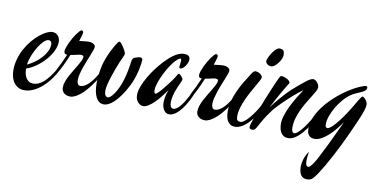

<svg xmlns="http://www.w3.org/2000/svg" viewBox="-109 -757 2483 1241"><g transform="rotate(10 1132.5 -136.0)"><path d="M266.1 -162.1Q248.5 -126 225.1 -93.8Q201.7 -61.5 174.6 -37.4Q147.5 -13.2 117.4 1Q87.4 15.1 57.1 15.1Q35.2 15.1 18.1 6.1Q1 -2.9 -10.7 -18.6Q-22.5 -34.2 -28.3 -55.2Q-34.2 -76.2 -34.2 -100.1Q-34.2 -139.6 -23.4 -176.3Q-12.7 -212.9 4.9 -244.6Q22.5 -276.4 44.9 -302.7Q67.4 -329.1 90.3 -347.9Q113.3 -366.7 135 -377Q156.7 -387.2 172.9 -387.2Q185.1 -387.2 194.6 -382.3Q204.1 -377.4 210.4 -369.4Q216.8 -361.3 220 -351.6Q223.1 -341.8 223.1 -332Q223.1 -302.2 207.5 -270.3Q191.9 -238.3 166.5 -209.7Q141.1 -181.2 109.4 -158.4Q77.6 -135.7 44.9 -125Q44.9 -106.9 48.6 -91.1Q52.2 -75.2 59.8 -63.2Q67.4 -51.3 79.1 -44.2Q90.8 -37.1 106.9 -37.1Q123 -37.1 139.6 -43.7Q156.2 -50.3 174.1 -65.7Q191.9 -81.1 210.9 -106.4Q230 -131.8 251 -168.9Q255.9 -176.8 259.8 -176.8Q263.2 -176.8 265.6 -174.8Q268.1 -172.9 268.1 -168.9Q268.1 -166 266.1 -162.1ZM157.2 -331.1Q143.1 -331.1 125.7 -314.5Q108.4 -297.9 92.3 -271.7Q76.2 -245.6 63.2 -213.6Q50.3 -181.6 45.9 -150.9Q69.8 -162.1 93.5 -179Q117.2 -195.8 136 -216.3Q154.8 -236.8 166.5 -260Q178.2 -283.2 178.2 -307.1Q178.2 -316.9 172.9 -324Q167.5 -331.1 157.2 -331.1Z M527.8 -162.1Q521 -148.9 510.3 -131.6Q499.5 -114.3 485.8 -95.9Q472.2 -77.6 456.3 -59.6Q440.4 -41.5 423.6 -27.6Q406.7 -13.7 389.4 -4.9Q372.1 3.9 356 3.9Q345.7 3.9 335.7 1Q325.7 -2 317.6 -8.1Q309.6 -14.2 304.7 -23.4Q299.8 -32.7 299.8 -45.9Q299.8 -64 306.9 -84.2Q314 -104.5 325 -125.2Q335.9 -146 348.4 -166Q360.8 -186 371.8 -204.3Q382.8 -222.7 389.9 -237.8Q397 -252.9 397 -264.2Q397 -268.6 391.8 -271.2Q386.7 -273.9 377.9 -273.9Q373.5 -273.9 366.5 -272.5Q359.4 -271 350.6 -269Q341.8 -267.1 331.8 -264.9Q321.8 -262.7 312 -261.2Q296.9 -224.6 281.7 -192.9Q266.6 -161.1 255.9 -143.1Q252 -136.2 249.3 -133.5Q246.6 -130.9 242.7 -130.9Q235.8 -130.9 235.8 -137.2Q235.8 -139.6 236.6 -142.8Q237.3 -146 238.8 -148.9Q252.9 -175.3 265.9 -202.9Q278.8 -230.5 291 -258.8Q279.8 -258.8 274.9 -263.4Q270 -268.1 270 -277.8Q270 -288.1 275.1 -303.5Q280.3 -318.8 288.1 -335.7Q295.9 -352.5 305.7 -369.4Q315.4 -386.2 325.2 -399.7Q335 -413.1 343 -421.6Q351.1 -430.2 356 -430.2Q359.9 -430.2 363.8 -427.2Q367.7 -424.3 367.7 -418.9Q367.7 -411.6 363.3 -396Q358.9 -380.4 352.1 -359.9Q372.6 -362.8 387.9 -364.5Q403.3 -366.2 411.6 -366.2Q431.6 -366.2 444.8 -358.6Q458 -351.1 458 -338.9Q458 -331.5 452.6 -316.7Q447.3 -301.8 439.5 -282.2Q431.6 -262.7 422.4 -240Q413.1 -217.3 405.3 -194.1Q397.5 -170.9 392.1 -148.9Q386.7 -127 386.7 -108.9Q386.7 -94.7 392.3 -85Q397.9 -75.2 409.7 -75.2Q418.5 -75.2 429.4 -79.3Q440.4 -83.5 453.6 -94Q466.8 -104.5 481.7 -122.8Q496.6 -141.1 512.7 -168.9Q516.6 -176.8 522 -176.8Q524.9 -176.8 527.3 -174.8Q529.8 -172.9 529.8 -168.9Q529.8 -166 527.8 -162.1Z M774.9 -310.1Q774.9 -304.2 772.7 -286.4Q770.5 -268.6 765.4 -244.4Q760.3 -220.2 751 -191.9Q741.7 -163.6 728 -136.2Q706.5 -93.8 685.5 -64.7Q664.6 -35.6 645.5 -17.6Q626.5 0.5 609.9 8.3Q593.3 16.1 581.1 16.1Q563 16.1 549.8 7.1Q536.6 -2 527.8 -18.8Q519 -35.6 514.6 -59.6Q510.3 -83.5 510.3 -112.8Q510.3 -138.7 513.7 -167Q517.1 -195.3 523.9 -226.1Q530.8 -254.9 541.3 -281.5Q551.8 -308.1 562.3 -329.3Q572.8 -350.6 581.5 -365Q590.3 -379.4 593.3 -383.8Q597.7 -390.6 601.6 -395.8Q605.5 -400.9 610.8 -400.9Q615.2 -400.9 622.8 -391.4Q630.4 -381.8 638.2 -369.9Q646 -357.9 651.6 -346.2Q657.2 -334.5 657.2 -330.1Q657.2 -321.8 648.7 -304.7Q640.1 -287.6 630.9 -265.1Q622.1 -243.2 612.3 -216.6Q602.5 -189.9 594 -163.8Q585.4 -137.7 579.8 -113.8Q574.2 -89.8 574.2 -73.2Q574.2 -53.2 580.8 -43.2Q587.4 -33.2 597.2 -33.2Q604.5 -33.2 615.2 -42.2Q626 -51.3 637.7 -68.4Q649.4 -85.4 661.1 -110.4Q672.9 -135.3 682.1 -167Q691.4 -199.7 696 -223.1Q700.7 -246.6 702.9 -262.7Q705.1 -278.8 706.5 -288.6Q708 -298.3 711.2 -304.4Q714.4 -310.5 720.9 -314Q727.5 -317.4 740.2 -320.8Q750 -324.2 758.8 -324.2Q774.9 -324.2 774.9 -310.1Z M1147.9 -162.1Q1137.7 -134.8 1122.3 -105Q1106.9 -75.2 1088.4 -50.5Q1069.8 -25.9 1048.8 -10Q1027.8 5.9 1006.8 5.9Q992.7 5.9 983.4 -1.2Q974.1 -8.3 968.5 -18.8Q962.9 -29.3 960.4 -41.5Q958 -53.7 958 -64Q958 -79.6 961.7 -100.1Q965.3 -120.6 976.1 -147Q959.5 -124.5 941.2 -101.3Q922.9 -78.1 904.1 -59.6Q885.3 -41 866.5 -29.1Q847.7 -17.1 831.1 -17.1Q823.2 -17.1 814.5 -21.2Q805.7 -25.4 798.1 -33.4Q790.5 -41.5 785.6 -53.5Q780.8 -65.4 780.8 -81.1Q780.8 -107.4 793 -139.4Q805.2 -171.4 824 -203.6Q842.8 -235.8 865.7 -266.1Q888.7 -296.4 910.2 -318.8Q929.7 -339.8 947 -354.5Q964.4 -369.1 979.7 -378.2Q995.1 -387.2 1008.8 -391.4Q1022.5 -395.5 1035.2 -396Q1046.9 -396 1054.7 -393.3Q1062.5 -390.6 1066.9 -386.2Q1071.3 -381.8 1073 -376Q1074.7 -370.1 1074.7 -363.8Q1074.7 -356.9 1070.8 -346.2Q1066.9 -335.4 1060.1 -324.7Q1053.2 -314 1044.2 -306.4Q1035.2 -298.8 1024.9 -298.8Q1021 -298.8 1020 -301.8Q1019 -304.7 1019 -309.1Q1019 -317.4 1021 -328.6Q1022.9 -339.8 1022.9 -348.1Q1022.9 -355.5 1021.2 -358.6Q1019.5 -361.8 1014.2 -361.8Q1001.5 -356.4 987.1 -341.1Q972.7 -325.7 958.5 -304.9Q944.3 -284.2 931.4 -260Q918.5 -235.8 908.4 -212.2Q898.4 -188.5 892.6 -167.2Q886.7 -146 886.7 -131.8Q886.7 -121.6 889.6 -115.7Q892.6 -109.9 897 -109.9Q900.4 -109.9 907.7 -116.2Q915 -122.6 924.6 -132.8Q934.1 -143.1 944.3 -156Q954.6 -168.9 964.6 -181.6Q974.6 -194.3 982.9 -205.6Q991.2 -216.8 996.1 -224.1Q1008.8 -242.7 1013.9 -252.9Q1019 -263.2 1024.9 -263.2Q1027.3 -263.2 1032 -259.3Q1036.6 -255.4 1041.3 -250.2Q1045.9 -245.1 1049.3 -239.7Q1052.7 -234.4 1052.7 -231.9Q1052.7 -225.1 1046.4 -212.6Q1040 -200.2 1028.8 -172.9Q1016.1 -143.6 1010 -118.2Q1003.9 -92.8 1003.9 -73.2Q1003.9 -66.4 1004.9 -59.6Q1005.9 -52.7 1008.3 -47.1Q1010.7 -41.5 1015.1 -37.8Q1019.5 -34.2 1026.9 -34.2Q1038.6 -34.2 1051 -43.7Q1063.5 -53.2 1075 -67.9Q1086.4 -82.5 1096.7 -99.4Q1106.9 -116.2 1114.7 -131.3Q1122.6 -146.5 1127.2 -157Q1131.8 -167.5 1132.8 -168.9Q1136.7 -176.8 1142.1 -176.8Q1145 -176.8 1147.5 -174.8Q1149.9 -172.9 1149.9 -168.9Q1149.9 -166 1147.9 -162.1Z M1411.1 -162.1Q1404.3 -148.9 1393.6 -131.6Q1382.8 -114.3 1369.1 -95.9Q1355.5 -77.6 1339.6 -59.6Q1323.7 -41.5 1306.9 -27.6Q1290 -13.7 1272.7 -4.9Q1255.4 3.9 1239.3 3.9Q1229 3.9 1219 1Q1209 -2 1200.9 -8.1Q1192.9 -14.2 1188 -23.4Q1183.1 -32.7 1183.1 -45.9Q1183.1 -64 1190.2 -84.2Q1197.3 -104.5 1208.3 -125.2Q1219.2 -146 1231.7 -166Q1244.1 -186 1255.1 -204.3Q1266.1 -222.7 1273.2 -237.8Q1280.3 -252.9 1280.3 -264.2Q1280.3 -268.6 1275.1 -271.2Q1270 -273.9 1261.2 -273.9Q1256.8 -273.9 1249.8 -272.5Q1242.7 -271 1233.9 -269Q1225.1 -267.1 1215.1 -264.9Q1205.1 -262.7 1195.3 -261.2Q1180.2 -224.6 1165 -192.9Q1149.9 -161.1 1139.2 -143.1Q1135.3 -136.2 1132.6 -133.5Q1129.9 -130.9 1126 -130.9Q1119.1 -130.9 1119.1 -137.2Q1119.1 -139.6 1119.9 -142.8Q1120.6 -146 1122.1 -148.9Q1136.2 -175.3 1149.2 -202.9Q1162.1 -230.5 1174.3 -258.8Q1163.1 -258.8 1158.2 -263.4Q1153.3 -268.1 1153.3 -277.8Q1153.3 -288.1 1158.4 -303.5Q1163.6 -318.8 1171.4 -335.7Q1179.2 -352.5 1189 -369.4Q1198.7 -386.2 1208.5 -399.7Q1218.3 -413.1 1226.3 -421.6Q1234.4 -430.2 1239.3 -430.2Q1243.2 -430.2 1247.1 -427.2Q1251 -424.3 1251 -418.9Q1251 -411.6 1246.6 -396Q1242.2 -380.4 1235.4 -359.9Q1255.9 -362.8 1271.2 -364.5Q1286.6 -366.2 1294.9 -366.2Q1314.9 -366.2 1328.1 -358.6Q1341.3 -351.1 1341.3 -338.9Q1341.3 -331.5 1335.9 -316.7Q1330.6 -301.8 1322.8 -282.2Q1314.9 -262.7 1305.7 -240Q1296.4 -217.3 1288.6 -194.1Q1280.8 -170.9 1275.4 -148.9Q1270 -127 1270 -108.9Q1270 -94.7 1275.6 -85Q1281.2 -75.2 1293 -75.2Q1301.8 -75.2 1312.7 -79.3Q1323.7 -83.5 1336.9 -94Q1350.1 -104.5 1365 -122.8Q1379.9 -141.1 1396 -168.9Q1399.9 -176.8 1405.3 -176.8Q1408.2 -176.8 1410.6 -174.8Q1413.1 -172.9 1413.1 -168.9Q1413.1 -166 1411.1 -162.1Z M1669.4 -500Q1669.4 -489.3 1663.1 -474.4Q1656.7 -459.5 1646.7 -446Q1636.7 -432.6 1624.8 -423.3Q1612.8 -414.1 1601.6 -414.1Q1586.4 -414.1 1575.9 -423.3Q1565.4 -432.6 1565.4 -442.9Q1565.4 -447.3 1568.6 -456.1Q1571.8 -464.8 1576.9 -475.3Q1582 -485.8 1589.1 -496.8Q1596.2 -507.8 1604.2 -516.8Q1612.3 -525.9 1620.4 -531.5Q1628.4 -537.1 1636.2 -537.1Q1655.8 -537.1 1662.6 -527.8Q1669.4 -518.6 1669.4 -500ZM1606.4 -162.1Q1589.4 -123.5 1569.1 -91.6Q1548.8 -59.6 1527.3 -36.9Q1505.9 -14.2 1483.2 -1.5Q1460.4 11.2 1438.5 11.2Q1421.9 11.2 1410.2 4.2Q1398.4 -2.9 1390.9 -15.1Q1383.3 -27.3 1379.9 -43.7Q1376.5 -60.1 1376.5 -79.1Q1376.5 -114.7 1386.2 -149.7Q1396 -184.6 1411.4 -218Q1426.8 -251.5 1446.3 -283.7Q1465.8 -315.9 1485.4 -346.2Q1489.7 -353.5 1496.1 -359.4Q1502.4 -365.2 1508.3 -365.2Q1516.6 -365.2 1524.9 -362.3Q1533.2 -359.4 1540 -354.7Q1546.9 -350.1 1551 -344.5Q1555.2 -338.9 1555.2 -333Q1555.2 -326.2 1546.9 -310.5Q1538.6 -294.9 1525.9 -273.2Q1513.2 -251.5 1498.8 -225.1Q1484.4 -198.7 1471.7 -170.4Q1459 -142.1 1450.7 -113.5Q1442.4 -85 1442.4 -59.1Q1442.4 -52.7 1443.1 -46.6Q1443.8 -40.5 1446.5 -35.9Q1449.2 -31.2 1454.8 -28.6Q1460.4 -25.9 1470.2 -25.9Q1480.5 -25.9 1495.8 -38.1Q1511.2 -50.3 1528.1 -70.6Q1544.9 -90.8 1561.8 -116.5Q1578.6 -142.1 1591.3 -168.9Q1595.2 -176.8 1600.1 -176.8Q1603.5 -176.8 1606 -174.8Q1608.4 -172.9 1608.4 -168.9Q1608.4 -166 1606.4 -162.1Z M1960 -162.1Q1942.9 -123.5 1922.6 -89.6Q1902.3 -55.7 1880.4 -30.5Q1858.4 -5.4 1835.4 9.3Q1812.5 23.9 1790 23.9Q1774.4 23.9 1762.9 17.6Q1751.5 11.2 1743.9 0Q1736.3 -11.2 1732.7 -26.9Q1729 -42.5 1729 -61Q1729 -86.4 1739 -116.9Q1749 -147.5 1764.4 -179.2Q1779.8 -210.9 1798.6 -241.7Q1817.4 -272.5 1835 -298.8Q1822.8 -290.5 1806.9 -277.8Q1791 -265.1 1773.7 -250Q1756.3 -234.9 1738.3 -218Q1720.2 -201.2 1704.1 -184.8Q1688 -168.5 1674.3 -153.3Q1660.6 -138.2 1651.9 -126Q1625 -89.4 1607.9 -60.1Q1590.8 -30.8 1581.1 -12.2Q1574.2 1.5 1567.4 6.3Q1560.5 11.2 1553.2 11.2Q1546.9 11.2 1540 7.6Q1533.2 3.9 1533.2 -5.9Q1533.2 -11.7 1538.6 -29.8Q1543.9 -47.9 1553 -73Q1562 -98.1 1573.5 -128.4Q1585 -158.7 1597.4 -189.7Q1609.9 -220.7 1622.1 -250.2Q1634.3 -279.8 1644.5 -303.2Q1654.8 -326.7 1662.1 -342Q1669.4 -357.4 1671.9 -359.9Q1678.2 -366.2 1692.6 -362.3Q1707 -358.4 1721.2 -350.1Q1728 -345.7 1731.7 -341.3Q1735.4 -336.9 1737.3 -333Q1738.3 -330.6 1737.8 -328.6Q1737.3 -326.7 1736.3 -325.2Q1734.9 -323.7 1725.1 -307.9Q1715.3 -292 1701.2 -267.3Q1687 -242.7 1669.9 -211.9Q1652.8 -181.2 1637.2 -149.9Q1660.6 -182.1 1682.6 -207.5Q1704.6 -232.9 1721.7 -251.5Q1741.2 -272.5 1759.3 -289.1Q1811.5 -335 1840.6 -357.4Q1869.6 -379.9 1885.3 -379.9Q1891.6 -379.9 1898.7 -375.7Q1905.8 -371.6 1911.6 -364.7Q1917.5 -357.9 1921.4 -349.1Q1925.3 -340.3 1925.3 -331.1Q1925.3 -321.8 1916.5 -305.9Q1907.7 -290 1894.5 -268.8Q1881.3 -247.6 1865.7 -221.9Q1850.1 -196.3 1836.9 -168Q1823.7 -139.6 1814.9 -109.4Q1806.2 -79.1 1806.2 -48.8Q1806.2 -34.7 1810.3 -24.4Q1814.5 -14.2 1824.2 -14.2Q1834.5 -14.2 1849.9 -28.3Q1865.2 -42.5 1882.1 -64.9Q1898.9 -87.4 1915.8 -115Q1932.6 -142.6 1945.3 -168.9Q1949.2 -176.8 1954.1 -176.8Q1956.5 -176.8 1959.2 -175Q1961.9 -173.3 1961.9 -168.9Q1961.9 -166 1960 -162.1Z M2252.9 -276.9Q2252.9 -269.5 2251.2 -260.3Q2249.5 -251 2245.6 -238.3Q2241.7 -225.6 2234.6 -208Q2227.5 -190.4 2217.3 -166Q2199.2 -124 2179.4 -80.8Q2159.7 -37.6 2139.2 4.2Q2118.7 45.9 2098.4 84.2Q2078.1 122.6 2059.3 154.8Q2040.5 187 2024.4 211.4Q2008.3 235.8 1996.1 249Q1988.8 257.3 1978.8 261.2Q1968.8 265.1 1958 265.1Q1946.3 265.1 1936.3 261.5Q1926.3 257.8 1918.9 249Q1911.6 240.2 1907.5 225.8Q1903.3 211.4 1903.3 189.9Q1903.3 168.9 1910.9 143.1Q1918.5 117.2 1939 86.9Q1933.1 124.5 1933.1 145Q1933.1 167.5 1938.2 175.8Q1943.4 184.1 1950.2 184.1Q1954.6 184.1 1960.7 179.7Q1966.8 175.3 1975.8 163.1Q1984.9 150.9 1996.8 130.1Q2008.8 109.4 2024.9 76.2Q2036.6 53.2 2052.7 21Q2066.4 -6.8 2085.2 -47.1Q2104 -87.4 2128.9 -141.1Q2112.3 -117.2 2092.3 -92.3Q2072.3 -67.4 2050 -47.1Q2027.8 -26.9 2004.6 -13.9Q1981.4 -1 1959 -1Q1937 -1 1923.1 -14.6Q1909.2 -28.3 1909.2 -60.1Q1909.2 -95.7 1924.1 -131.6Q1939 -167.5 1963.9 -201.7Q1988.8 -235.8 2020.8 -266.6Q2052.7 -297.4 2086.9 -322.5Q2121.1 -347.7 2154.8 -366Q2188.5 -384.3 2216.3 -393.1Q2219.2 -394 2222.2 -394.5Q2225.1 -395 2228 -395Q2232.4 -395 2235.4 -393.1Q2238.3 -391.1 2238.3 -387.2Q2238.3 -373.5 2229 -365.7Q2219.7 -357.9 2204.6 -351.3Q2189.5 -344.7 2170.7 -336.4Q2151.9 -328.1 2132.3 -314Q2111.3 -298.3 2090.3 -273.2Q2069.3 -248 2052.7 -219.5Q2036.1 -190.9 2025.6 -161.4Q2015.1 -131.8 2015.1 -106.9Q2015.1 -94.7 2019 -89.4Q2022.9 -84 2029.3 -84Q2037.6 -84 2050.8 -94.5Q2064 -105 2080.8 -124.5Q2097.7 -144 2117.2 -170.9Q2136.7 -197.8 2157.2 -231Q2169.4 -250.5 2179.2 -267.6Q2189 -284.7 2196.5 -297.1Q2204.1 -309.6 2209.5 -316.9Q2214.8 -324.2 2218.3 -324.2Q2221.7 -324.2 2227.8 -320.1Q2233.9 -315.9 2239.3 -309.3Q2244.6 -302.7 2248.8 -294.2Q2252.9 -285.6 2252.9 -276.9Z"/></g></svg>

Font: Mervale Script
Style: Regular
Weight: 400
Designer: Astigmatic (AOETI)
Foundry: Astigmatic (AOETI)
Version: Version 1.000